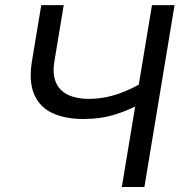

<svg xmlns="http://www.w3.org/2000/svg" viewBox="-20 -748 721 768"><path d="M314 -272Q239.7 -272 188.7 -296.1Q137.7 -320.3 116.2 -371.6Q94.7 -422.9 107.9 -503.9L145 -727.5H234.9L197.8 -503.9Q189 -450.7 204.1 -417.2Q219.2 -383.8 253.2 -368.2Q287.1 -352.5 334.5 -352.5Q395.5 -352.5 454.3 -373Q513.2 -393.6 565.9 -427.7L550.8 -337.4Q500 -309.1 441.9 -290.5Q383.8 -272 314 -272ZM467.3 0 587.9 -727.5H678.2L557.6 0Z"/></svg>

Font: Inter 24pt
Style: Italic
Weight: 400
Italic angle: -9.3988°
Designer: Rasmus Andersson
Foundry: rsms
Version: Version 4.001;git-66647c0bb